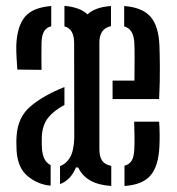

<svg xmlns="http://www.w3.org/2000/svg" viewBox="-20 -627 602 654"><path d="M359 6.5Q273 1 246.5 -56.5H238.5Q221 -13.5 184.5 0V-61.5Q203 -67 217 -88.2Q231 -109.5 233 -155.5L232.5 -480Q232.5 -529 199.5 -537V-607Q252.5 -602.5 278 -578Q305 -603 358 -606.5V-538Q318.5 -529.5 318.5 -482.5V-120Q318.5 -92.5 328.2 -79.2Q338 -66 359 -62ZM39 -390Q38 -405.5 36.5 -430Q35 -454.5 35.5 -473.5Q38.5 -538 65 -569.8Q91.5 -601.5 154.5 -606.5V-537.5Q138.5 -533.5 130.5 -520.8Q122.5 -508 121.5 -482.5Q121 -466.5 121 -437.8Q121 -409 121.5 -389ZM363.5 -289.5V-352.5H438Q438.5 -398.5 438.5 -432.5Q438.5 -466.5 437.5 -482.5Q434.5 -529 403 -537V-606.5Q464 -602 492 -570.8Q520 -539.5 523 -473.5Q524 -452 524.5 -401.5Q525 -351 522 -289.5ZM152.5 5.5Q108.5 1.5 74.2 -27Q40 -55.5 36.5 -114Q36 -125.5 35.8 -138.5Q35.5 -151.5 36.5 -163.5Q40.5 -228.5 84.8 -265.5Q129 -302.5 199.5 -330.5V-269.5Q163 -250 144 -226Q125 -202 122.5 -163.5Q121.5 -143 123 -120Q126 -77.5 152.5 -64.5ZM404 6.5V-62.5Q421 -67 428.8 -80.2Q436.5 -93.5 437.5 -120Q438.5 -137 438.2 -160.2Q438 -183.5 437 -212.5H522Q523.5 -194.5 523.8 -170.8Q524 -147 523 -128Q520 -61.5 492.8 -29.5Q465.5 2.5 404 6.5Z"/></svg>

Font: Big Shoulders Stencil Display SemiBold
Style: Regular
Weight: 600
Designer: Patric King
Foundry: XO Type Co
Version: Version 1.000